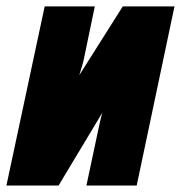

<svg xmlns="http://www.w3.org/2000/svg" viewBox="-33 -573 559 593"><path d="M-13.2 0 105 -553.2H259.8L226.1 -391.1Q224.1 -381.3 219.5 -366Q214.8 -350.6 211.9 -340.8L346.2 -553.2H505.9L389.2 0H233.9L270 -169.9Q272.5 -181.2 276.1 -197.5Q279.8 -213.9 283.2 -225.1L147.9 0Z"/></svg>

Font: Open Sans Condensed ExtraBold
Style: Italic
Weight: 800
Width: 3
Italic angle: -12°
Designer: Monotype Design Team
Foundry: Monotype Imaging Inc.
Version: Version 3.003; ttfautohint (v1.8.4)